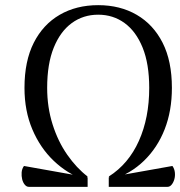

<svg xmlns="http://www.w3.org/2000/svg" viewBox="-20 -725 699 745"><path d="M320 -40 306 -28Q241 -51 188.5 -101Q136 -151 105.5 -223Q75 -295 75 -384Q75 -488 111 -559Q147 -630 211.5 -667.5Q276 -705 361 -705Q446 -705 510.5 -667.5Q575 -630 611 -559Q647 -488 647 -384Q647 -295 619 -223.5Q591 -152 539 -101.5Q487 -51 416 -28L402 -40Q479 -89 519 -178.5Q559 -268 559 -384Q559 -477 533.5 -540Q508 -603 463.5 -635.5Q419 -668 361 -668Q303 -668 258.5 -635.5Q214 -603 188.5 -540Q163 -477 163 -384Q163 -309 184 -242.5Q205 -176 241 -124.5Q277 -73 320 -40ZM92 0Q83 0 76 -8.5Q69 -17 66 -29.5Q63 -42 64 -56Q65 -70 73 -81L320 -37V0ZM402 0V-37L649 -81Q657 -70 658.5 -56Q660 -42 656.5 -29.5Q653 -17 646 -8.5Q639 0 630 0Z"/></svg>

Font: Arima
Style: Regular
Weight: 400
Designer: Joana Correia and Natanael Gama
Foundry: NDISCOVER
Version: Version 1.101;gftools[0.9.23]